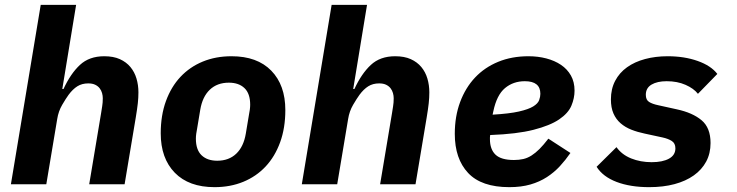

<svg xmlns="http://www.w3.org/2000/svg" viewBox="-20 -760 3040 792"><path d="M148 -740H294L237 -393H242Q271 -456 309.5 -492Q348 -528 410 -528Q448 -528 474.5 -516Q501 -504 518 -483.5Q535 -463 543 -436Q551 -409 551 -379Q551 -357 548.5 -334Q546 -311 540 -275L494 0H348L397 -293Q399 -307 401.5 -321.5Q404 -336 404 -355Q404 -365 401 -376Q398 -387 391 -396Q384 -405 372.5 -410.5Q361 -416 344 -416Q318 -416 299 -404Q280 -392 263 -369Q252 -354 236.5 -327.5Q221 -301 216 -269L171 0H25Z M865 12Q759 12 701 -47.5Q643 -107 643 -210Q643 -284 664.5 -343Q686 -402 724.5 -443Q763 -484 816.5 -506Q870 -528 935 -528Q1041 -528 1099 -468.5Q1157 -409 1157 -306Q1157 -232 1135.5 -173Q1114 -114 1075.5 -73Q1037 -32 983.5 -10Q930 12 865 12ZM876 -97Q924 -97 954.5 -126Q985 -155 994 -209L1007 -287Q1009 -296 1010.5 -307.5Q1012 -319 1012 -328Q1012 -374 988.5 -396.5Q965 -419 924 -419Q876 -419 845.5 -390Q815 -361 806 -307L793 -229Q791 -220 789.5 -208.5Q788 -197 788 -188Q788 -142 811.5 -119.5Q835 -97 876 -97Z M1348 -740H1494L1437 -393H1442Q1471 -456 1509.5 -492Q1548 -528 1610 -528Q1648 -528 1674.5 -516Q1701 -504 1718 -483.5Q1735 -463 1743 -436Q1751 -409 1751 -379Q1751 -357 1748.5 -334Q1746 -311 1740 -275L1694 0H1548L1597 -293Q1599 -307 1601.5 -321.5Q1604 -336 1604 -355Q1604 -365 1601 -376Q1598 -387 1591 -396Q1584 -405 1572.5 -410.5Q1561 -416 1544 -416Q1518 -416 1499 -404Q1480 -392 1463 -369Q1452 -354 1436.5 -327.5Q1421 -301 1416 -269L1371 0H1225Z M2081 12Q1966 12 1911 -46.5Q1856 -105 1856 -208Q1856 -280 1878 -339Q1900 -398 1939.5 -440Q1979 -482 2035 -505Q2091 -528 2160 -528Q2199 -528 2233.5 -519Q2268 -510 2294 -492.5Q2320 -475 2335 -448.5Q2350 -422 2350 -386Q2350 -355 2337 -324Q2324 -293 2286.5 -267.5Q2249 -242 2180.5 -224.5Q2112 -207 2002 -203Q2001 -197 2001 -193.5Q2001 -190 2001 -186Q2001 -144 2024 -122Q2047 -100 2100 -100Q2121 -100 2138.5 -104Q2156 -108 2172.5 -118.5Q2189 -129 2205.5 -145.5Q2222 -162 2242 -188L2333 -129Q2313 -100 2289.5 -74.5Q2266 -49 2236 -29.5Q2206 -10 2168 1Q2130 12 2081 12ZM2145 -425Q2097 -425 2063 -396.5Q2029 -368 2015 -301L2012 -287Q2081 -291 2120.5 -300Q2160 -309 2179.5 -321Q2199 -333 2204 -347Q2209 -361 2209 -373Q2209 -425 2145 -425Z M2658 12Q2580 12 2523.5 -9.5Q2467 -31 2441 -72L2523 -153Q2545 -122 2583.5 -106.5Q2622 -91 2668 -91Q2713 -91 2739.5 -105.5Q2766 -120 2766 -148Q2766 -169 2751 -178.5Q2736 -188 2713 -193L2639 -209Q2610 -215 2584.5 -225Q2559 -235 2540 -251.5Q2521 -268 2510.5 -292Q2500 -316 2500 -350Q2500 -393 2517.5 -426.5Q2535 -460 2566.5 -482.5Q2598 -505 2641 -516.5Q2684 -528 2734 -528Q2803 -528 2858 -508.5Q2913 -489 2939 -455L2859 -373Q2842 -395 2808 -410Q2774 -425 2730 -425Q2691 -425 2667.5 -411Q2644 -397 2644 -369Q2644 -348 2657.5 -339.5Q2671 -331 2695 -326L2772 -309Q2837 -295 2874 -264Q2911 -233 2911 -170Q2911 -127 2893 -93.5Q2875 -60 2842 -36.5Q2809 -13 2762.5 -0.5Q2716 12 2658 12Z"/></svg>

Font: IBM Plex Mono
Style: Bold Italic
Weight: 700
Italic angle: -9°
Monospace: yes
Designer: Mike Abbink, Paul van der Laan, Pieter van Rosmalen
Foundry: Bold Monday
Version: Version 2.3